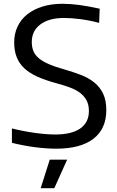

<svg xmlns="http://www.w3.org/2000/svg" viewBox="-20 -775 620 1015"><path d="M243 69H335L267 220H195ZM277 11Q252 11 223 9Q194 7 163.5 3Q133 -1 102 -7Q71 -13 43 -20V-96Q103 -81 164 -72.5Q225 -64 272 -64Q359 -64 404.5 -96Q450 -128 450 -188Q450 -222 437 -245.5Q424 -269 401.5 -285.5Q379 -302 347 -313.5Q315 -325 278 -335Q219 -351 177 -370Q135 -389 108 -414.5Q81 -440 68 -473.5Q55 -507 55 -551Q55 -597 73 -635Q91 -673 124.5 -699.5Q158 -726 205 -740.5Q252 -755 311 -755Q353 -755 400.5 -748.5Q448 -742 507 -729L504 -654Q456 -667 407 -673.5Q358 -680 318 -680Q239 -680 193.5 -646Q148 -612 148 -553Q148 -525 157 -504Q166 -483 186 -466.5Q206 -450 238 -436Q270 -422 317 -409Q366 -395 407.5 -379Q449 -363 479 -338.5Q509 -314 525.5 -279Q542 -244 542 -193Q542 -94 474 -41.5Q406 11 277 11Z"/></svg>

Font: Encode Sans
Style: Regular
Weight: 400
Designer: Pablo Impallari, Andres Torresi
Foundry: Pablo Impallari, Andres Torresi
Version: Version 1.000; ttfautohint (v1.00) -l 8 -r 50 -G 200 -x 14 -